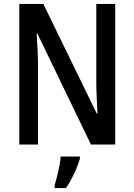

<svg xmlns="http://www.w3.org/2000/svg" viewBox="-20 -734 682 975"><path d="M565 0H442L170 -563H166Q169 -520 171 -478Q173 -436 173 -399V0H78V-714H200L471 -158H475Q473 -200 471 -242.5Q469 -285 469 -321V-714H565ZM386 71Q376 106 356.5 147.5Q337 189 315 221H257V209Q262 192 269 164.5Q276 137 281.5 109Q287 81 288 61H386Z"/></svg>

Font: Noto Sans Condensed Medium
Style: Regular
Weight: 500
Width: 3
Designer: Monotype Design Team
Foundry: Monotype Imaging Inc.
Version: Version 2.013; ttfautohint (v1.8.4.7-5d5b)